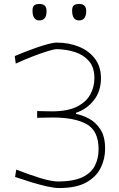

<svg xmlns="http://www.w3.org/2000/svg" viewBox="-20 -940 600 969"><path d="M278.5 9Q254 9 217.2 0.8Q180.5 -7.5 138.8 -20.2Q97 -33 56 -47L62 -84Q128 -58.5 183.8 -41.2Q239.5 -24 276.5 -24Q353 -25 396.8 -46.2Q440.5 -67.5 459 -104Q477.5 -140.5 477.5 -187Q477.5 -279.5 417.5 -313.2Q357.5 -347 246.5 -347Q224 -346.5 205.2 -346.2Q186.5 -346 167.5 -345.5V-379.5Q183.5 -379 200.8 -378.8Q218 -378.5 241.5 -378Q321.5 -378 368.5 -401.8Q415.5 -425.5 436 -463.8Q456.5 -502 456.5 -545.5Q456.5 -600 429 -631.8Q401.5 -663.5 358.2 -677.2Q315 -691 267 -692Q254 -692 221.8 -682.2Q189.5 -672.5 146.8 -656Q104 -639.5 59.5 -619L54.5 -657Q74 -665.5 103 -677Q132 -688.5 163.8 -699.5Q195.5 -710.5 223 -717.8Q250.5 -725 267 -725Q327 -725 377.8 -704.5Q428.5 -684 459 -644Q489.5 -604 489.5 -545.5Q489.5 -479 453.5 -433.8Q417.5 -388.5 364 -371V-365Q395.5 -359 429.5 -341Q463.5 -323 487 -286.8Q510.5 -250.5 510.5 -189Q510.5 -138 488.2 -92.8Q466 -47.5 415.2 -19.2Q364.5 9 278.5 9ZM379 -837Q344 -837 344 -887Q344 -905 352.2 -912.5Q360.5 -920 380 -920Q415 -920 415 -884Q415 -837 379 -837ZM179 -837Q144 -837 144 -887Q144 -905 152.2 -912.5Q160.5 -920 180 -920Q215 -920 215 -884Q215 -837 179 -837Z"/></svg>

Font: Commissioner Loud Thin
Style: Regular
Weight: 100
Designer: Kostas Bartsokas
Foundry: Kostas Bartsokas
Version: Version 1.000; ttfautohint (v1.8.3)